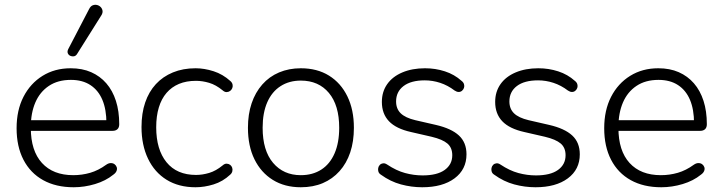

<svg xmlns="http://www.w3.org/2000/svg" viewBox="-20 -782 3046 810"><path d="M291 8Q216 8 162 -22Q108 -52 79 -108Q50 -164 50 -241Q50 -317 79 -373.5Q108 -430 159.5 -462Q211 -494 278 -494Q327 -494 364.5 -477.5Q402 -461 428.5 -430.5Q455 -400 469 -356.5Q483 -313 483 -258Q483 -244 475.5 -237Q468 -230 455 -230H94V-275H445L429 -262Q429 -320 412 -360.5Q395 -401 361.5 -423Q328 -445 279 -445Q224 -445 186 -419.5Q148 -394 129 -349.5Q110 -305 110 -247V-242Q110 -146 157 -94.5Q204 -43 289 -43Q326 -43 360.5 -53Q395 -63 428 -87Q438 -94 447.5 -94Q457 -94 463.5 -89Q470 -84 472.5 -76.5Q475 -69 471.5 -60.5Q468 -52 458 -45Q426 -19 381 -5.5Q336 8 291 8ZM305 -554Q300 -546 292 -544.5Q284 -543 276.5 -546.5Q269 -550 266 -557.5Q263 -565 268 -575L356 -744Q362 -756 371 -759.5Q380 -763 389 -761Q398 -759 404.5 -752.5Q411 -746 412.5 -737Q414 -728 408 -718Z M805 8Q734 8 683 -23.5Q632 -55 604.5 -112.5Q577 -170 577 -246Q577 -304 592.5 -349.5Q608 -395 637.5 -427Q667 -459 709.5 -476.5Q752 -494 805 -494Q842 -494 881 -481.5Q920 -469 952 -440Q959 -434 961 -426Q963 -418 960 -410.5Q957 -403 951 -398.5Q945 -394 936.5 -393.5Q928 -393 919 -401Q891 -424 862.5 -432.5Q834 -441 807 -441Q766 -441 735 -428Q704 -415 682.5 -390Q661 -365 650 -328.5Q639 -292 639 -245Q639 -151 682.5 -97.5Q726 -44 807 -44Q834 -44 862.5 -52.5Q891 -61 919 -84Q928 -92 936.5 -91.5Q945 -91 951 -86.5Q957 -82 959.5 -74.5Q962 -67 960 -59Q958 -51 951 -45Q920 -16 881 -4Q842 8 805 8Z M1249 8Q1181 8 1131 -23Q1081 -54 1053.5 -110Q1026 -166 1026 -243Q1026 -300 1041.5 -346Q1057 -392 1086.5 -425.5Q1116 -459 1157.5 -476.5Q1199 -494 1249 -494Q1318 -494 1368 -463Q1418 -432 1445.5 -375.5Q1473 -319 1473 -243Q1473 -185 1457.5 -139Q1442 -93 1412.5 -60Q1383 -27 1342 -9.5Q1301 8 1249 8ZM1249 -43Q1299 -43 1335.5 -66.5Q1372 -90 1391.5 -135Q1411 -180 1411 -243Q1411 -338 1367.5 -390Q1324 -442 1249 -442Q1200 -442 1163.5 -418.5Q1127 -395 1107.5 -350.5Q1088 -306 1088 -243Q1088 -147 1132 -95Q1176 -43 1249 -43Z M1761 8Q1716 8 1671.5 -4Q1627 -16 1587 -45Q1579 -50 1576.5 -57.5Q1574 -65 1575.5 -73Q1577 -81 1582.5 -86.5Q1588 -92 1596 -93Q1604 -94 1613 -88Q1652 -62 1689 -52Q1726 -42 1763 -42Q1824 -42 1856 -65Q1888 -88 1888 -127Q1888 -159 1867.5 -176.5Q1847 -194 1801 -205L1714 -225Q1651 -239 1621 -270.5Q1591 -302 1591 -352Q1591 -395 1613.5 -427Q1636 -459 1677.5 -476.5Q1719 -494 1773 -494Q1817 -494 1857 -481Q1897 -468 1927 -441Q1935 -435 1937.5 -427Q1940 -419 1937.5 -411.5Q1935 -404 1929 -399Q1923 -394 1915 -394Q1907 -394 1898 -400Q1869 -422 1837 -432.5Q1805 -443 1772 -443Q1714 -443 1682.5 -419Q1651 -395 1651 -354Q1651 -323 1670.5 -304Q1690 -285 1732 -275L1819 -255Q1884 -240 1916 -210.5Q1948 -181 1948 -131Q1948 -67 1897.5 -29.5Q1847 8 1761 8Z M2239 8Q2194 8 2149.5 -4Q2105 -16 2065 -45Q2057 -50 2054.5 -57.5Q2052 -65 2053.5 -73Q2055 -81 2060.5 -86.5Q2066 -92 2074 -93Q2082 -94 2091 -88Q2130 -62 2167 -52Q2204 -42 2241 -42Q2302 -42 2334 -65Q2366 -88 2366 -127Q2366 -159 2345.5 -176.5Q2325 -194 2279 -205L2192 -225Q2129 -239 2099 -270.5Q2069 -302 2069 -352Q2069 -395 2091.5 -427Q2114 -459 2155.5 -476.5Q2197 -494 2251 -494Q2295 -494 2335 -481Q2375 -468 2405 -441Q2413 -435 2415.5 -427Q2418 -419 2415.5 -411.5Q2413 -404 2407 -399Q2401 -394 2393 -394Q2385 -394 2376 -400Q2347 -422 2315 -432.5Q2283 -443 2250 -443Q2192 -443 2160.5 -419Q2129 -395 2129 -354Q2129 -323 2148.5 -304Q2168 -285 2210 -275L2297 -255Q2362 -240 2394 -210.5Q2426 -181 2426 -131Q2426 -67 2375.5 -29.5Q2325 8 2239 8Z M2770 8Q2695 8 2641 -22Q2587 -52 2558 -108Q2529 -164 2529 -241Q2529 -317 2558 -373.5Q2587 -430 2638.5 -462Q2690 -494 2757 -494Q2806 -494 2843.5 -477.5Q2881 -461 2907.5 -430.5Q2934 -400 2948 -356.5Q2962 -313 2962 -258Q2962 -244 2954.5 -237Q2947 -230 2934 -230H2573V-275H2924L2908 -262Q2908 -320 2891 -360.5Q2874 -401 2840.5 -423Q2807 -445 2758 -445Q2703 -445 2665 -419.5Q2627 -394 2608 -349.5Q2589 -305 2589 -247V-242Q2589 -146 2636 -94.5Q2683 -43 2768 -43Q2805 -43 2839.5 -53Q2874 -63 2907 -87Q2917 -94 2926.5 -94Q2936 -94 2942.5 -89Q2949 -84 2951.5 -76.5Q2954 -69 2950.5 -60.5Q2947 -52 2937 -45Q2905 -19 2860 -5.5Q2815 8 2770 8Z"/></svg>

Font: Nunito ExtraLight Light
Style: Regular
Weight: 300
Version: Version 3.602